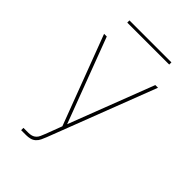

<svg xmlns="http://www.w3.org/2000/svg" viewBox="-256 -1003 1113 1113"><g transform="rotate(45 300.0 -447.0)"><path d="M134 0V-19H175Q188 -19 200.5 -22.5Q213 -26 222.5 -35Q232 -44 237 -56Q242 -68 247 -80V-81Q248 -81 248 -81.5Q248 -82 248 -82L287 -185L79 -735H101L298 -213L499 -735H521L267 -75Q261 -60 254 -45Q247 -30 235 -19Q223 -8 207 -4Q191 0 175 0ZM472 -876H128V-894H472Z"/></g></svg>

Font: Iosevka SS04 Thin Extended
Style: Regular
Weight: 100
Width: 7
Monospace: yes
Designer: Belleve Invis
Foundry: Belleve Invis
Version: Version 19.0.0; ttfautohint (v1.8.4)